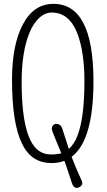

<svg xmlns="http://www.w3.org/2000/svg" viewBox="-20 -816 541 974"><path d="M387.2 130.9Q377.9 137.2 370.1 137.2Q352.5 137.2 344.5 112.3Q336.4 87.4 330.3 68.8Q324.2 50.3 319.3 35.9Q314.5 21.5 309.6 7.8Q308.1 3.9 306.2 0Q277.3 11.2 242.2 11.2Q190.9 11.2 153.6 -12.7Q116.2 -36.6 91.3 -87.9Q41 -191.4 41 -411.6Q41 -589.8 96.7 -693.4Q151.4 -796.4 251.5 -796.4Q452.1 -796.4 454.1 -411.6Q455.6 -104.5 343.3 -20.5Q343.8 -18.6 344.7 -16.6Q351.1 0.5 358.4 17.6Q371.6 50.3 384.5 78.4Q397.5 106.4 397.5 112.5Q397.5 118.7 394.5 123Q391.6 127.4 387.2 130.9ZM242.2 -752.4Q208 -752.4 178.2 -724.4Q148.4 -696.3 128.9 -648.4Q89.8 -551.8 89.8 -401.4Q89.8 -72.3 203.1 -38.1Q221.2 -32.2 241 -32.2Q260.7 -32.2 281.2 -36.1Q286.1 -37.1 291 -38.6Q281.2 -63 264.2 -103.5Q242.2 -155.8 242.7 -163.1Q243.2 -170.4 246.1 -175.8Q253.4 -187.5 264.6 -187.5Q287.1 -187.5 294.9 -166.5Q306.6 -130.4 315.4 -103.5Q322.8 -79.6 329.1 -60.5Q342.8 -72.3 355 -91.3Q371.1 -116.2 382.8 -157.7Q408.2 -245.1 408.2 -407.2Q408.2 -552.7 372.1 -647Q331.1 -752.4 242.2 -752.4Z"/></svg>

Font: Pompiere
Style: Regular
Weight: 400
Designer: Karolina Lach
Foundry: Sorkin Type Co.
Version: Version 1.002